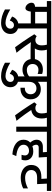

<svg xmlns="http://www.w3.org/2000/svg" viewBox="1263 -1961 969 3555"><g transform="rotate(90 1747.5 -183.5)"><path d="M597 -567H497V0H403V-269H185Q172 -170 120 -170Q96 -170 73 -186Q50 -202 35 -228.5Q20 -255 20 -283Q20 -342 96 -349V-567H-10V-648H597ZM403 -350V-567H190V-350Z M599 108Q599 159 573.5 198.5Q548 238 501.5 259.5Q455 281 394 281Q272 281 145 209V111Q223 157 283.5 178Q344 199 394 199Q442 198 471.5 173Q501 148 501 108Q501 78 482.5 60Q464 42 433 42Q404 43 382.5 63Q361 83 350 120L276 77Q294 24 336.5 -8Q379 -40 437 -40Q510 -40 554.5 0.5Q599 41 599 108Z M1034 -567H890Q904 -523 904 -472Q904 -395 867 -344Q922 -346 1131 -346V-265Q905 -265 840.5 -266Q776 -267 751 -272L773 -239Q799 -200 827 -161Q913 -44 947 -5L845 22Q823 -4 749 -112Q711 -168 666 -236.5Q621 -305 604 -334L640 -378Q674 -354 711 -354Q758 -354 784 -385.5Q810 -417 810 -472Q810 -523 797 -567H576V-648H1034Z M1856 -567H1485V-400Q1510 -427 1544.5 -441Q1579 -455 1620 -455Q1705 -455 1757 -403Q1809 -351 1809 -266Q1809 -210 1783.5 -167.5Q1758 -125 1711.5 -101.5Q1665 -78 1605 -78H1594V-159H1605Q1654 -159 1684.5 -188.5Q1715 -218 1715 -266Q1715 -315 1685 -344.5Q1655 -374 1605 -374Q1552 -374 1518.5 -338Q1485 -302 1485 -235V0H1385V-155Q1333 -115 1260 -115Q1201 -115 1156 -138.5Q1111 -162 1086 -205Q1061 -248 1061 -304Q1061 -360 1086 -403Q1111 -446 1156 -469.5Q1201 -493 1260 -493Q1305 -493 1339 -479V-396Q1308 -411 1265 -411Q1216 -411 1185.5 -381.5Q1155 -352 1155 -304Q1155 -255 1185 -225.5Q1215 -196 1265 -196Q1303 -196 1333.5 -208Q1364 -220 1385 -239V-567H1006V-648H1856Z M1585 108Q1585 159 1559.5 198.5Q1534 238 1487.5 259.5Q1441 281 1380 281Q1258 281 1131 209V111Q1209 157 1269.5 178Q1330 199 1380 199Q1428 198 1457.5 173Q1487 148 1487 108Q1487 78 1468.5 60Q1450 42 1419 42Q1390 43 1368.5 63Q1347 83 1336 120L1262 77Q1280 24 1322.5 -8Q1365 -40 1423 -40Q1496 -40 1540.5 0.5Q1585 41 1585 108Z M2235 -567H2150Q2164 -523 2164 -472Q2164 -391 2123 -340Q2082 -289 2007 -278L2026 -249L2087 -161Q2173 -44 2207 -5L2105 22Q2083 -4 2009 -112Q1971 -168 1926 -236.5Q1881 -305 1864 -334L1900 -378Q1934 -354 1971 -354Q2018 -354 2044 -385.5Q2070 -417 2070 -472Q2070 -523 2057 -567H1836V-648H2235Z M2509 -567H2409V0H2315V-567H2215V-648H2509Z M2489 -648H2989V-567H2877L2886 -416H2702Q2677 -416 2663.5 -404Q2650 -392 2650 -370Q2650 -335 2676 -299Q2721 -315 2772 -315Q2847 -315 2893 -274.5Q2939 -234 2939 -168Q2939 -129 2927 -98H2836Q2848 -134 2848 -160Q2848 -194 2824.5 -215Q2801 -236 2763 -236Q2712 -236 2681 -208Q2650 -180 2650 -134Q2650 -77 2706 -43.5Q2762 -10 2860 0L2829 72Q2705 63 2631 9Q2557 -45 2557 -134Q2557 -210 2609 -259Q2557 -317 2557 -376Q2557 -431 2592.5 -462Q2628 -493 2691 -493H2789L2784 -567H2489Z M3505 -567H3370L3379 -386H3257Q3190 -386 3154 -357.5Q3118 -329 3118 -276Q3118 -226 3158 -195Q3198 -164 3264 -164Q3316 -164 3365.5 -178.5Q3415 -193 3458 -217V-128Q3422 -109 3370.5 -96Q3319 -83 3264 -83Q3193 -83 3138.5 -107Q3084 -131 3054 -175Q3024 -219 3024 -276Q3024 -367 3082.5 -416Q3141 -465 3249 -465H3282L3276 -567H2969V-648H3505Z"/></g></svg>

Font: Madhuban
Style: Regular
Weight: 400
Designer: jaikishan Patel
Foundry: MagicType
Version: Version 1.000